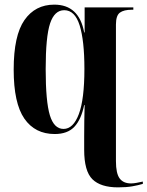

<svg xmlns="http://www.w3.org/2000/svg" viewBox="-20 -568 636 828"><path d="M489 240Q414 240 378.5 205Q343 170 343 78V21Q343 -14 343.5 -46.5Q344 -79 345 -115H343Q330 -52 300.5 -21Q271 10 216 10Q131 10 85 -56.5Q39 -123 39 -268Q39 -415 85.5 -481.5Q132 -548 214 -548Q321 -548 343 -428H345V-536H555V-526H548Q514 -526 497 -513.5Q480 -501 480 -462V127Q480 180 496 201.5Q512 223 545 223Q556 223 569 220.5Q582 218 596 215V225Q576 231 550.5 235.5Q525 240 489 240ZM254 -12Q296 -12 320 -76Q344 -140 344 -271Q344 -393 323.5 -458.5Q303 -524 257 -524Q215 -524 196 -467Q177 -410 177 -270Q177 -130 195 -71Q213 -12 254 -12Z"/></svg>

Font: Noto Serif Display Condensed
Style: Bold
Weight: 700
Width: 3
Designer: Monotype Design Team
Foundry: Monotype Imaging Inc.
Version: Version 2.009